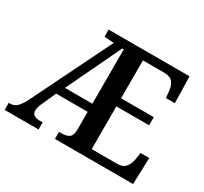

<svg xmlns="http://www.w3.org/2000/svg" viewBox="-145 -921 1200 1128"><g transform="rotate(30 455.0 -357.0)"><path d="M0 0V-48H12Q37 -48 56 -67Q75 -86 95 -126L358 -661L293 -666V-714H842L846 -534H786L781 -579Q778 -614 761.5 -635.5Q745 -657 706 -658H558V-401H780V-346H558V-56H731Q770 -56 788 -79Q806 -102 811 -135L818 -180H877L871 0H341V-48H361Q391 -48 409.5 -60.5Q428 -73 428 -115V-234H214L172 -140Q157 -108 157 -87Q157 -48 212 -48H230V0ZM242 -289H428V-658H418Z"/></g></svg>

Font: Noto Serif Hebrew SemiCondensed SemiBold
Style: Regular
Weight: 600
Width: 4
Designer: Monotype Design Team
Foundry: Monotype Imaging Inc.
Version: Version 2.004; ttfautohint (v1.8.4.7-5d5b)